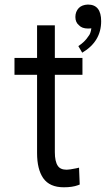

<svg xmlns="http://www.w3.org/2000/svg" viewBox="-20 -792 473 822"><path d="M317.4 -757.8Q331.1 -771.5 356.4 -772.5Q413.1 -772.5 413.1 -701.2Q413.1 -614.3 332 -566.4L315.4 -594.7Q342.8 -612.3 358.4 -636.7Q368.2 -647.5 371.1 -670.9Q368.2 -669.9 356.4 -669.9Q331.1 -669.9 318.4 -683.6Q302.7 -696.3 302.7 -719.2Q302.7 -742.2 317.4 -757.8ZM42 -471.7V-543.9H138.7V-683.6H214.8V-543.9H333V-471.7H214.8V-140.6Q214.8 -100.6 227.5 -82Q238.3 -65.4 265.6 -65.4Q277.3 -65.4 305.7 -71.3L318.4 -74.2L321.3 -2L313.5 1Q290 9.8 252.9 9.8Q192.4 9.8 165 -29.3Q138.7 -67.4 138.7 -136.7V-471.7Z"/></svg>

Font: RobotoJAA
Style: Medium
Weight: 500
Version: Version 2.05; 2016-11-05